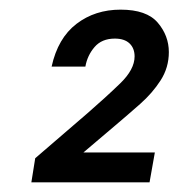

<svg xmlns="http://www.w3.org/2000/svg" viewBox="-20 -725 370 398"><path d="M45 -347 53 -397 161 -490Q199 -523 229 -552Q259 -581 259 -608Q259 -625 248.5 -635Q238 -645 218 -645Q191 -645 176 -627.5Q161 -610 157 -587H87Q100 -646 138.5 -675.5Q177 -705 230 -705Q284 -705 307 -678Q330 -651 330 -617Q330 -585 313 -558.5Q296 -532 270.5 -509.5Q245 -487 219 -465L153 -409H301L290 -347Z"/></svg>

Font: Rethink Sans Medium
Style: Italic
Weight: 500
Italic angle: -10°
Designer: The Rethink Sans project authors (Hans Thiessen). DM Sans designed by Colophon Foundry.
Foundry: Rethink Communications LLC
Version: Version 1.001